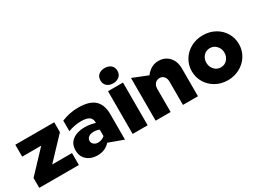

<svg xmlns="http://www.w3.org/2000/svg" viewBox="-43 -1437 2815 2106"><g transform="rotate(-30 1365.0 -383.5)"><path d="M517 -416V-541H24V-390H265L15 -125V0H517V-151H266Z M822 -107Q792 -107 771 -125Q750 -143 750 -170Q750 -198 773.5 -216.5Q797 -235 838 -235Q879 -235 909 -221V-139Q871 -107 822 -107ZM826 -549Q764 -549 714.5 -538.5Q665 -528 612 -507V-373Q693 -404 776 -404Q844 -404 876.5 -383Q909 -362 909 -315V-306Q884 -315 849 -321Q814 -327 777 -327Q681 -327 623 -283Q565 -239 565 -157Q565 -78 617 -33Q669 12 750 12Q847 12 908 -56L1094 12V-311Q1094 -430 1029.5 -489.5Q965 -549 826 -549Z M1388 -541H1198V0H1388ZM1185 -684Q1185 -638 1215 -612.5Q1245 -587 1292 -587Q1339 -587 1369.5 -612.5Q1400 -638 1400 -684Q1400 -730 1369.5 -755Q1339 -780 1292 -780Q1245 -780 1215 -755Q1185 -730 1185 -684Z M1841 -553Q1747 -553 1679 -465L1489 -541V0H1679V-293Q1679 -336 1702 -360Q1725 -384 1759 -384Q1792 -384 1813.5 -360Q1835 -336 1835 -293V0H2025V-354Q2025 -411 2002.5 -456Q1980 -501 1938.5 -527Q1897 -553 1841 -553Z M2701 -272Q2701 -349 2662.5 -413.5Q2624 -478 2556 -515.5Q2488 -553 2403 -553Q2318 -553 2249.5 -515Q2181 -477 2142 -412Q2103 -347 2103 -270Q2103 -193 2141.5 -128Q2180 -63 2248 -25Q2316 13 2401 13Q2482 13 2551 -24Q2620 -61 2660.5 -126.5Q2701 -192 2701 -272ZM2516 -270Q2516 -220 2484.5 -184Q2453 -148 2403 -148Q2354 -148 2321 -184.5Q2288 -221 2288 -272Q2288 -322 2319.5 -357Q2351 -392 2401 -392Q2450 -392 2483 -355.5Q2516 -319 2516 -270Z"/></g></svg>

Font: Geom Black
Style: Bold
Weight: 900
Version: Version 1.102